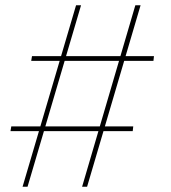

<svg xmlns="http://www.w3.org/2000/svg" viewBox="-20 -712 652 732"><path d="M102 -498H567L565 -480H99ZM23 -230H488L486 -212H20ZM270 -692H289L85 0H66ZM496 -692H516L312 0H293Z"/></svg>

Font: Bitter Thin Thin
Style: Italic
Weight: 250
Italic angle: -9°
Version: Version 2.002